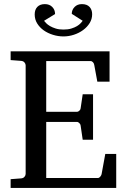

<svg xmlns="http://www.w3.org/2000/svg" viewBox="-20 -923 623 943"><path d="M32.2 0V-43L84 -46.9Q94.7 -47.9 100.3 -54.7Q106 -61.5 106 -68.8V-602.1Q106 -609.4 100.3 -616.2Q94.7 -623 84 -624L32.2 -627.9V-670.9H518.1V-522H458L442.9 -604Q441.9 -611.3 436.8 -617.2Q431.6 -623 424.8 -623H207V-374H357.9Q364.7 -374 370.4 -379.9Q376 -385.7 376 -391.1L386.2 -460H437V-236.8H386.2L376 -306.2Q376 -311.5 370.1 -317.9Q364.3 -324.2 357.9 -324.2H207V-48.8H460.9Q467.3 -48.8 472.7 -55.7Q478 -62.5 479 -67.9L497.1 -167H550.8V0ZM432.6 -853Q432.6 -829.6 420.4 -809.8Q408.2 -790 388.2 -775.4Q368.2 -760.7 343 -752.4Q317.9 -744.1 291.5 -744.1Q265.6 -744.1 240.2 -752Q214.8 -759.8 194.8 -773.9Q174.8 -788.1 162.6 -807.9Q150.4 -827.6 150.4 -852.1Q150.4 -876 163.6 -889.4Q176.8 -902.8 200.2 -902.8Q223.1 -902.8 236.8 -888.7Q250.5 -874.5 250.5 -854L196.3 -820.8Q199.7 -816.4 206.8 -809.1Q213.9 -801.8 225.6 -794.9Q237.3 -788.1 253.4 -783Q269.5 -777.8 291.5 -777.8Q314.5 -777.8 330.8 -783Q347.2 -788.1 358.4 -794.9Q369.6 -801.8 376.2 -809.1Q382.8 -816.4 386.2 -820.8L332.5 -855Q332.5 -874.5 346.2 -888.7Q359.9 -902.8 382.3 -902.8Q407.2 -902.8 419.9 -888.9Q432.6 -875 432.6 -853Z"/></svg>

Font: Charis SIL Cyr
Style: Regular
Weight: 400
Foundry: SIL International
Version: Version 5.000